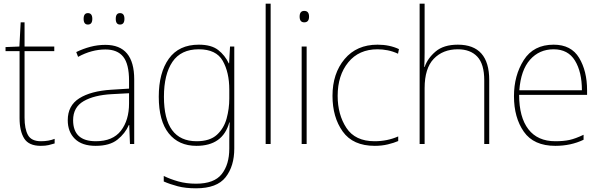

<svg xmlns="http://www.w3.org/2000/svg" viewBox="-20 -780 3257 1040"><path d="M202 -15Q150 -15 131.5 -48.5Q113 -82 113 -143V-503H274V-528H113V-659H92L85 -528L10 -525V-503H86V-140Q86 -70 111 -30Q136 10 201 10Q226 10 243 6Q260 2 276 -3V-28Q244 -15 202 -15Z M679 -275V-220Q679 -129 635 -72Q591 -15 499 -15Q376 -15 376 -129Q376 -199 433 -232Q490 -265 586 -270ZM551 -537Q509 -537 469.5 -526.5Q430 -516 393 -498L403 -472Q476 -512 551 -512Q616 -512 647.5 -472.5Q679 -433 679 -343V-300L583 -294Q472 -287 409.5 -247.5Q347 -208 347 -129Q347 -66 385.5 -28Q424 10 498 10Q574 10 616 -23.5Q658 -57 678 -103H680L684 0H707V-350Q707 -537 551 -537ZM607 -678Q607 -647 630 -647Q654 -647 654 -678Q654 -709 630 -709Q607 -709 607 -678ZM433 -678Q433 -647 456 -647Q480 -647 480 -678Q480 -709 456 -709Q433 -709 433 -678Z M1057 -513Q1151 -513 1186.5 -450.5Q1222 -388 1222 -294V-246Q1222 -191 1207.5 -138Q1193 -85 1155 -50Q1117 -15 1045 -15Q868 -15 868 -256Q868 -377 914 -445Q960 -513 1057 -513ZM1057 -538Q949 -538 894.5 -462Q840 -386 840 -256Q840 -125 894 -57.5Q948 10 1044 10Q1187 10 1222 -117H1224Q1223 -88 1222.5 -67Q1222 -46 1222 -17V25Q1222 111 1181 163Q1140 215 1042 215Q989 215 945 202.5Q901 190 867 173V203Q901 218 943 229Q985 240 1042 240Q1155 240 1202 180Q1249 120 1249 25V-528H1226L1221 -437H1219Q1199 -480 1162 -509Q1125 -538 1057 -538Z M1446 0H1419V-760H1446Z M1628 -721Q1603 -721 1603 -690Q1603 -659 1628 -659Q1654 -659 1654 -690Q1654 -721 1628 -721ZM1641 -528H1614V0H1641Z M2010 10Q2048 10 2081 2Q2114 -6 2137 -16V-41Q2078 -15 2009 -15Q1904 -15 1856.5 -87Q1809 -159 1809 -261Q1809 -372 1866.5 -442.5Q1924 -513 2025 -513Q2052 -513 2080 -507.5Q2108 -502 2136 -489L2141 -514Q2090 -538 2025 -538Q1912 -538 1846.5 -460Q1781 -382 1781 -261Q1781 -145 1836.5 -67.5Q1892 10 2010 10Z M2280 -760H2253V0H2280V-302Q2280 -410 2329.5 -461.5Q2379 -513 2460 -513Q2528 -513 2565.5 -473Q2603 -433 2603 -345V0H2630V-346Q2630 -538 2460 -538Q2383 -538 2339.5 -501Q2296 -464 2280 -417H2278Q2279 -439 2279.5 -456.5Q2280 -474 2280 -496Z M2979 -538Q2870 -538 2817 -454.5Q2764 -371 2764 -259Q2764 -143 2817.5 -66.5Q2871 10 2988 10Q3072 10 3141 -23V-50Q3097 -29 3065 -22Q3033 -15 2988 -15Q2892 -15 2842 -80Q2792 -145 2792 -266H3160V-291Q3160 -395 3117 -466.5Q3074 -538 2979 -538ZM2979 -513Q3057 -513 3094.5 -451.5Q3132 -390 3132 -291H2793Q2801 -400 2851 -456.5Q2901 -513 2979 -513Z"/></svg>

Font: Noto Sans Display Thin
Style: Regular
Weight: 250
Designer: Monotype Design Team
Foundry: Monotype Imaging Inc.
Version: Version 1.900